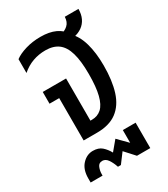

<svg xmlns="http://www.w3.org/2000/svg" viewBox="-193 -673 842 962"><g transform="rotate(-30 228.0 -192.0)"><path d="M115 0V-245H59V-313H194V-69H203Q236 -69 258.5 -89.5Q281 -110 292.5 -155.5Q304 -201 304 -276Q304 -351 290.5 -397.5Q277 -444 248.5 -465.5Q220 -487 174 -487Q135 -487 100.5 -474.5Q66 -462 36 -436V-516Q60 -534 100 -546Q140 -558 187 -558Q237 -558 272 -542Q307 -526 324 -493Q358 -461 374 -405Q390 -349 390 -275Q390 -188 370.5 -126.5Q351 -65 307.5 -32.5Q264 0 192 0ZM40 200V176Q40 125 66.5 96.5Q93 68 128 68Q161 68 180 85Q199 102 212 126L257 72L326 142L311 147V53H385V200H308L257 144L215 200H198Q189 173 176 154Q163 135 144 135Q124 135 116.5 153.5Q109 172 109 191V200ZM332 -473 285 -519Q307 -522 324.5 -538Q342 -554 343 -584H422Q422 -553 411 -530Q400 -507 379.5 -492.5Q359 -478 332 -473Z"/></g></svg>

Font: Noto Sans Thai Condensed
Style: Regular
Weight: 400
Width: 3
Designer: Monotype Design Team
Foundry: Monotype Imaging Inc.
Version: Version 2.002